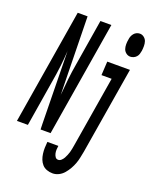

<svg xmlns="http://www.w3.org/2000/svg" viewBox="-218 -838 911 1153"><g transform="rotate(20 237.5 -261.0)"><path d="M463 -595Q448 -595 436 -604.5Q424 -614 419.5 -627.5Q415 -641 415 -657Q415 -673 418 -688Q419 -699 423 -709Q427 -719 434 -727.5Q441 -736 451 -740.5Q461 -745 471 -745Q486 -745 498 -735.5Q510 -726 514.5 -712.5Q519 -699 519 -683Q519 -667 517 -652Q515 -641 512 -631Q509 -621 501.5 -612.5Q494 -604 483.5 -599.5Q473 -595 463 -595ZM-44 0 77 -735H140L147 -370L150 -229V-239Q154 -289 159.5 -339.5Q165 -390 174 -441L222 -735H292L171 0H107L106 -34L98 -506V-496Q95 -446 89 -395.5Q83 -345 74 -294L26 0ZM264 223Q245 223 227 216.5Q209 210 197.5 197Q186 184 179.5 167.5Q173 151 170.5 132Q168 113 168.5 94.5Q169 76 171 56H241Q239 69 238.5 81Q238 93 240.5 104.5Q243 116 249.5 125.5Q256 135 268 135Q279 135 288 126.5Q297 118 302.5 108Q308 98 312.5 87Q317 76 320 65.5Q323 55 325 44Q327 33 329 22L404 -432H339L344 -520H489L397 36Q393 56 389 76Q385 96 378 115Q371 134 360.5 152.5Q350 171 336 187.5Q322 204 303 213.5Q284 223 264 223Z"/></g></svg>

Font: Iosevka SS18 Semibold
Style: Italic
Weight: 600
Italic angle: -9°
Monospace: yes
Designer: Belleve Invis
Foundry: Belleve Invis
Version: Version 25.1.1; ttfautohint (v1.8.4)